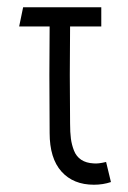

<svg xmlns="http://www.w3.org/2000/svg" viewBox="-20 -490 350 523"><path d="M235.8 13.2Q179.7 13.2 147.5 -22.7Q115.2 -58.6 115.2 -127.9Q113.8 -298.8 115.2 -418H32.2L43 -470.2H255.9V-418H170.9Q169.4 -285.6 170.9 -153.8Q170.9 -129.4 173.1 -112.5Q175.3 -95.7 181.6 -79.6Q188 -63.5 201.4 -54.7Q214.8 -45.9 234.9 -44.9Q247.1 -43.5 269 -48.8L282.2 5.9Q260.7 13.2 235.8 13.2Z"/></svg>

Font: Kreadon Light
Style: Regular
Weight: 300
Designer: kohakuno
Foundry: StudioGnu
Version: Version 1.000;Glyphs 3.1.2 (3151)